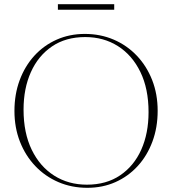

<svg xmlns="http://www.w3.org/2000/svg" viewBox="-20 -887 822 917"><path d="M385 -725Q459.5 -725 523 -697.8Q586.5 -670.5 633.5 -621Q680.5 -571.5 706.8 -504.5Q733 -437.5 733 -358Q733 -278 708 -210.8Q683 -143.5 637.8 -94Q592.5 -44.5 531.2 -17.2Q470 10 397 10Q322.5 10 259 -17.2Q195.5 -44.5 148.5 -94Q101.5 -143.5 75.2 -210.5Q49 -277.5 49 -357Q49 -437 74 -504.2Q99 -571.5 144.2 -621Q189.5 -670.5 251 -697.8Q312.5 -725 385 -725ZM395 -5Q488 -5 554 -49.8Q620 -94.5 654.8 -172.5Q689.5 -250.5 689.5 -351.5Q689.5 -463 650.5 -543.2Q611.5 -623.5 543.2 -666.8Q475 -710 387 -710Q294 -710 228.2 -665.2Q162.5 -620.5 127.5 -542.5Q92.5 -464.5 92.5 -363.5Q92.5 -252 131.5 -171.8Q170.5 -91.5 238.8 -48.2Q307 -5 395 -5ZM256.5 -840.5V-867H525.5V-840.5Z"/></svg>

Font: Newsreader Display ExtraLight
Style: Regular
Weight: 275
Designer: Hugues Gentile
Foundry: Production Type
Version: Version 1.002